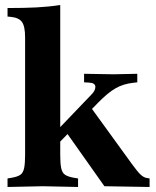

<svg xmlns="http://www.w3.org/2000/svg" viewBox="-20 -742 620 765"><path d="M10 3V-31L28 -34Q50 -38 61 -45.5Q72 -53 76 -71.5Q80 -90 80 -124V-593Q80 -637 67.5 -654.5Q55 -672 21 -675L10 -676V-710Q78 -710 126 -712.5Q174 -715 220 -722V-124Q220 -90 224 -71.5Q228 -53 239.5 -45.5Q251 -38 273 -34L291 -31V3L151 0ZM576 3 396 0 237 -225 332 -328 506 -88Q527 -59 539.5 -47Q552 -35 564 -33L576 -31ZM184 -141V-198L345 -366Q360 -381 360 -396Q360 -412 333 -413L315 -414V-448L433 -446L527 -448V-414L510 -412Q472 -408 441 -390.5Q410 -373 371 -333Z"/></svg>

Font: Baskervville SC
Style: Regular
Weight: 400
Designer: Alexis Faudot, Rémi Forte, Morgane Pierson, Rafael Ribas, Tanguy Vanlaeys, Rosalie Wagner, Thomas Huot-Marchand
Foundry: ANRT
Version: Version 1.100